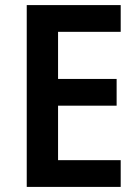

<svg xmlns="http://www.w3.org/2000/svg" viewBox="-20 -734 549 754"><path d="M454 0H85V-714H454V-609H208V-424H438V-319H208V-105H454Z"/></svg>

Font: Noto Sans Gurmukhi UI SemiCondensed SemiBold
Style: Regular
Weight: 600
Width: 4
Designer: Jelle Bosma - Monotype Design Team
Foundry: Monotype Imaging Inc.
Version: Version 2.004; ttfautohint (v1.8.4.7-5d5b)